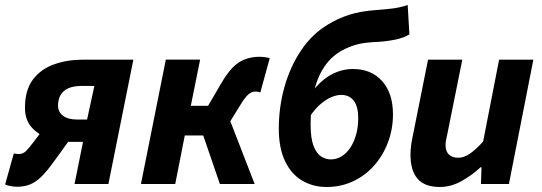

<svg xmlns="http://www.w3.org/2000/svg" viewBox="-33 -734 2164 766"><path d="M264.4 0 298.2 -167.9H245.4Q201.9 -167.9 160.7 -182.1Q119.6 -196.4 93.1 -226.2Q66.6 -256 66.6 -304.4Q66.6 -374.4 98.2 -416.4Q129.7 -458.4 182.4 -477.2Q235.2 -496 298.3 -496H499.1L399.5 0ZM275 -257.1H314.4L343.5 -391.2H294.5Q245.4 -391.2 222 -370.9Q198.6 -350.7 198.6 -312.4Q198.6 -286.9 218.7 -272Q238.7 -257.1 275 -257.1ZM172.8 -262.7 287.9 -236 183.9 -92Q155.9 -53 133.6 -30.7Q111.2 -8.4 88.1 1.3Q64.9 11.1 34.5 11.1Q25 11.1 11.3 8.8Q-2.4 6.6 -12.6 2L22.1 -121.8Q29.6 -120.8 33.6 -120Q37.6 -119.3 41.6 -119.3Q58.6 -119.3 71 -131.5Q83.3 -143.6 108.5 -177.3Z M529.3 0 628.6 -496.1H765.4L728.3 -311.8H797.1L851.1 -404.1Q887.8 -466.1 922.8 -486.8Q957.8 -507.4 1001.7 -507.4Q1024.4 -507.4 1043.2 -501.8L1005.5 -365Q1001.5 -367 996.8 -367.8Q992.2 -368.7 984.9 -368.7Q971.8 -368.7 958.6 -357.9Q945.3 -347.1 927.9 -318.3L885.9 -250.4L982.9 0H844.2L777.8 -193.5H704.2L666.1 0Z M1269.8 12Q1215.6 12 1172.3 -13.6Q1129 -39.2 1104.2 -91.1Q1079.3 -143 1079.3 -221.1Q1079.3 -306.2 1101.9 -387.2Q1124.6 -468.1 1168.5 -533.5Q1212.5 -598.9 1276.4 -636.8Q1314.5 -660 1359.3 -674.7Q1404 -689.4 1469.3 -694.1Q1496.7 -696.4 1518.7 -698.5Q1540.6 -700.6 1559.1 -704.5Q1577.5 -708.4 1593.5 -714.2L1600.3 -596.9Q1578.8 -583.3 1545.7 -576.3Q1512.6 -569.4 1475.9 -567Q1428.1 -565 1400.7 -558.9Q1373.3 -552.8 1345.5 -539.7Q1299.6 -518.6 1268.7 -478.5Q1237.9 -438.4 1222 -378.3Q1206.2 -318.2 1206.2 -237.9Q1206.2 -182.6 1217.7 -152.4Q1229.2 -122.2 1247.6 -110.1Q1266 -98 1286.7 -98Q1310 -98 1329.9 -110.4Q1349.9 -122.7 1364.8 -145.2Q1379.7 -167.7 1387.9 -197.7Q1396.2 -227.8 1396.2 -262.5Q1396.2 -309.2 1378.4 -332.2Q1360.5 -355.3 1328.3 -355.3Q1310 -355.3 1289.2 -346.5Q1268.3 -337.7 1247 -319.8Q1225.7 -301.8 1205.4 -272.5L1212.9 -369Q1250.7 -416.8 1291.1 -437.7Q1331.6 -458.7 1374.8 -458.7Q1449 -458.7 1491.9 -410.1Q1534.8 -361.5 1534.8 -278Q1534.8 -219.2 1515.1 -166.7Q1495.5 -114.2 1460.2 -74.1Q1424.9 -34 1376.3 -11Q1327.7 12 1269.8 12Z M1721.8 12Q1660.8 12 1632.8 -21Q1604.7 -54 1604.7 -115.4Q1604.7 -132.4 1606.7 -150Q1608.7 -167.6 1612.7 -186L1674.7 -496H1811.4L1752.5 -203.4Q1749.5 -188.6 1747 -177.2Q1744.5 -165.8 1744.5 -155.9Q1744.5 -130.5 1757.8 -117.6Q1771 -104.6 1795.3 -104.6Q1817.5 -104.6 1841.1 -120.6Q1864.8 -136.6 1894.5 -169.4L1958.2 -496H2094.9L1997.4 0H1885.8L1888 -66.6H1884Q1850.8 -35.3 1808.6 -11.7Q1766.4 12 1721.8 12Z"/></svg>

Font: Source Sans 3 VF
Style: Italic
Weight: 200
Italic angle: -11°
Designer: Paul D. Hunt
Foundry: Adobe Systems Incorporated
Version: Version 3.042;hotconv 1.0.118;makeotfexe 2.5.65603